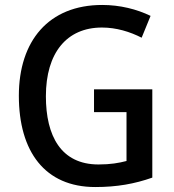

<svg xmlns="http://www.w3.org/2000/svg" viewBox="-20 -744 702 774"><path d="M359 -384V-292H490V-95C459 -87 426 -81 377 -81C226 -81 165 -196 165 -356C165 -531 249 -633 391 -633C449 -633 504 -616 551 -592L587 -680C531 -707 464 -724 392 -724C176 -724 56 -579 56 -358C56 -133 161 10 364 10C452 10 523 -3 594 -28V-384Z"/></svg>

Font: Noto Sans Gujarati SemiCondensed Medium
Style: Regular
Weight: 500
Width: 4
Designer: Jelle Bosma - Monotype Design Team, Universal Thirst
Foundry: Monotype Imaging Inc.
Version: Version 2.106